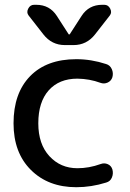

<svg xmlns="http://www.w3.org/2000/svg" viewBox="-20 -780 548 810"><path d="M419.9 -759.8Q436.5 -759.8 444.8 -743.7Q453.1 -727.5 443.4 -714.8L380.9 -634.8Q345.7 -589.8 290 -589.8H253.9Q198.2 -589.8 163.1 -634.8L100.6 -714.8Q90.8 -727.5 99.1 -743.7Q107.4 -759.8 124 -759.8H132.8Q189.5 -759.8 219.7 -712.9L269.5 -635.7Q269.5 -634.8 272 -634.8Q274.4 -634.8 274.4 -635.7L324.2 -712.9Q354.5 -759.8 411.1 -759.8ZM301.8 9.8Q183.6 9.8 110.4 -63Q37.1 -135.7 37.1 -259.8Q37.1 -386.7 106.9 -458.5Q176.8 -530.3 301.8 -530.3Q365.2 -530.3 427.7 -509.8Q444.3 -504.9 451.7 -488.3Q459 -471.7 454.1 -454.1Q449.2 -438.5 434.1 -431.6Q418.9 -424.8 403.3 -430.7Q358.4 -447.3 306.6 -448.2Q229.5 -448.2 185.5 -398.9Q141.6 -349.6 141.6 -259.8Q141.6 -171.9 188.5 -121.1Q235.4 -70.3 306.6 -70.3Q355.5 -70.3 404.3 -87.9Q419.9 -93.8 434.6 -87.4Q449.2 -81.1 454.1 -65.4Q459 -47.9 452.1 -31.2Q445.3 -14.6 427.7 -9.8Q365.2 9.8 301.8 9.8Z"/></svg>

Font: Rounded Mgen+ 2p medium
Style: Regular
Weight: 500
Designer: [Source Han Sans]
Ryoko NISHIZUKA  (kana & ideographs); Paul D. Hunt (Latin, Greek & Cyrillic); Wenlong ZHANG  (bopomofo
Version: Version 1.059.20150602